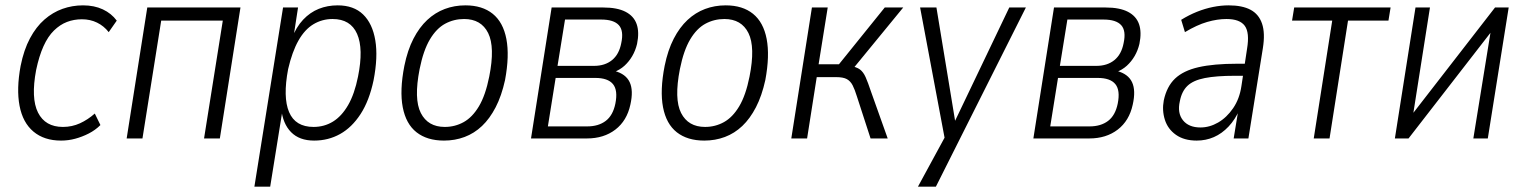

<svg xmlns="http://www.w3.org/2000/svg" viewBox="-20 -517 5694 717"><path d="M208 8Q145 8 105 -25.5Q65 -59 53 -122Q41 -185 57 -271Q69 -331 92 -374Q115 -417 146 -444Q177 -471 213.5 -484Q250 -497 290 -497Q332 -497 364 -482Q396 -467 416 -440L386 -397Q368 -420 342.5 -432.5Q317 -445 286 -445Q256 -445 230 -435Q204 -425 181.5 -403Q159 -381 142.5 -344.5Q126 -308 115 -256Q95 -150 122 -96.5Q149 -43 215 -43Q249 -43 278.5 -56.5Q308 -70 334 -93L355 -50Q336 -31 311.5 -18.5Q287 -6 261 1Q235 8 208 8Z M453 0 530 -489H878L801 0H742L812 -440H582L512 0Z M930 180 1037 -489H1093L1075 -372H1069Q1086 -416 1112 -443.5Q1138 -471 1170.5 -484Q1203 -497 1241 -497Q1301 -497 1336 -463Q1371 -429 1381.5 -366.5Q1392 -304 1375 -217Q1359 -141 1326.5 -91Q1294 -41 1250 -16.5Q1206 8 1153 8Q1098 8 1067 -23.5Q1036 -55 1030 -112H1036L989 180ZM1151 -43Q1191 -43 1223.5 -63Q1256 -83 1280 -124.5Q1304 -166 1317 -231Q1338 -335 1313.5 -390.5Q1289 -446 1222 -446Q1183 -446 1150.5 -426.5Q1118 -407 1094.5 -365.5Q1071 -324 1056 -259Q1036 -154 1059.5 -98.5Q1083 -43 1151 -43Z M1638 8Q1575 8 1535.5 -23Q1496 -54 1484 -116.5Q1472 -179 1490 -271Q1502 -330 1524 -372.5Q1546 -415 1575.5 -442.5Q1605 -470 1641 -483.5Q1677 -497 1718 -497Q1781 -497 1820 -465.5Q1859 -434 1871 -371.5Q1883 -309 1866 -218Q1853 -159 1831 -116.5Q1809 -74 1780 -46.5Q1751 -19 1715 -5.5Q1679 8 1638 8ZM1641 -43Q1679 -43 1711.5 -61Q1744 -79 1768.5 -120Q1793 -161 1807 -231Q1829 -341 1803 -393.5Q1777 -446 1713 -446Q1675 -446 1642.5 -428.5Q1610 -411 1585.5 -370Q1561 -329 1547 -259Q1525 -147 1551.5 -95Q1578 -43 1641 -43Z M1963 0 2040 -489H2233Q2285 -489 2316 -473Q2347 -457 2357.5 -427Q2368 -397 2359 -353Q2353 -328 2341 -307.5Q2329 -287 2312 -271.5Q2295 -256 2271 -247L2275 -252Q2317 -241 2331.5 -210Q2346 -179 2334 -126Q2321 -66 2278 -33Q2235 0 2172 0ZM2026 -45H2173Q2215 -45 2242 -65.5Q2269 -86 2278 -130Q2288 -180 2269 -203Q2250 -226 2203 -226H2055ZM2062 -271H2198Q2239 -271 2265.5 -292.5Q2292 -314 2300 -356Q2310 -402 2291 -423Q2272 -444 2225 -444H2090Z M2610 8Q2547 8 2507.5 -23Q2468 -54 2456 -116.5Q2444 -179 2462 -271Q2474 -330 2496 -372.5Q2518 -415 2547.5 -442.5Q2577 -470 2613 -483.5Q2649 -497 2690 -497Q2753 -497 2792 -465.5Q2831 -434 2843 -371.5Q2855 -309 2838 -218Q2825 -159 2803 -116.5Q2781 -74 2752 -46.5Q2723 -19 2687 -5.5Q2651 8 2610 8ZM2613 -43Q2651 -43 2683.5 -61Q2716 -79 2740.5 -120Q2765 -161 2779 -231Q2801 -341 2775 -393.5Q2749 -446 2685 -446Q2647 -446 2614.5 -428.5Q2582 -411 2557.5 -370Q2533 -329 2519 -259Q2497 -147 2523.5 -95Q2550 -43 2613 -43Z M2935 0 3012 -489H3071L3037 -277H3113L3284 -489H3353L3162 -256L3151 -272Q3179 -267 3191.5 -257.5Q3204 -248 3212.5 -229Q3221 -210 3233 -174L3295 0H3231L3180 -157Q3172 -183 3164 -198.5Q3156 -214 3142.5 -221.5Q3129 -229 3102 -229H3030L2994 0Z M3408 180 3514 -15 3512 22 3416 -489H3477L3549 -52H3540L3749 -489H3811L3475 180Z M3839 0 3916 -489H4109Q4161 -489 4192 -473Q4223 -457 4233.5 -427Q4244 -397 4235 -353Q4229 -328 4217 -307.5Q4205 -287 4188 -271.5Q4171 -256 4147 -247L4151 -252Q4193 -241 4207.5 -210Q4222 -179 4210 -126Q4197 -66 4154 -33Q4111 0 4048 0ZM3902 -45H4049Q4091 -45 4118 -65.5Q4145 -86 4154 -130Q4164 -180 4145 -203Q4126 -226 4079 -226H3931ZM3938 -271H4074Q4115 -271 4141.5 -292.5Q4168 -314 4176 -356Q4186 -402 4167 -423Q4148 -444 4101 -444H3966Z M4449 8Q4402 8 4371.5 -13.5Q4341 -35 4330 -70Q4319 -105 4326 -142Q4337 -194 4368 -223.5Q4399 -253 4455.5 -266Q4512 -279 4600 -279H4639L4632 -234H4592Q4522 -234 4479 -225.5Q4436 -217 4414.5 -196.5Q4393 -176 4386 -139Q4376 -95 4397.5 -68Q4419 -41 4463 -41Q4497 -41 4529 -59.5Q4561 -78 4585 -113Q4609 -148 4616 -196L4637 -335Q4647 -395 4628.5 -420.5Q4610 -446 4560 -446Q4526 -446 4488 -435Q4450 -424 4405 -397L4391 -443Q4420 -461 4450 -473Q4480 -485 4510 -491Q4540 -497 4568 -497Q4619 -497 4650 -480.5Q4681 -464 4693 -428.5Q4705 -393 4696 -337L4642 0H4587L4605 -110H4610Q4593 -71 4568 -44.5Q4543 -18 4513 -5Q4483 8 4449 8Z M4886 0 4955 -440H4805L4813 -489H5173L5165 -440H5014L4945 0Z M5189 0 5266 -489H5320L5252 -57H5228L5563 -489H5614L5536 0H5482L5552 -432H5575L5240 0Z"/></svg>

Font: Nunito Sans 10pt Condensed Light
Style: Italic
Weight: 300
Width: 3
Italic angle: -9°
Designer: Vernon Adams
Foundry: Vernon Adams
Version: Version 3.101;gftools[0.9.27]